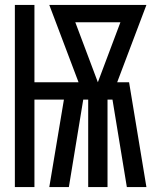

<svg xmlns="http://www.w3.org/2000/svg" viewBox="-20 -755 640 775"><path d="M40 0V-735H119V-423H297L179 -735H571L453 -423H501L571 0H492L434 -353H414V0H336V-353H316L258 0H179L238 -353H119V0ZM375 -423 466 -665H284Z"/></svg>

Font: Zed Mono Extended
Style: Regular
Weight: 400
Width: 7
Monospace: yes
Designer: Belleve Invis
Foundry: Belleve Invis
Version: Version 1.0.0; ttfautohint (v1.8.4)